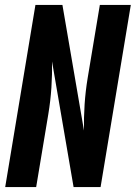

<svg xmlns="http://www.w3.org/2000/svg" viewBox="-20 -755 548 775"><path d="M1 0 123 -735H232L319 -228Q318 -280 321.5 -333.5Q325 -387 334 -441L383 -735H508L386 0H277L190 -507Q191 -455 187.5 -401.5Q184 -348 175 -294L126 0Z"/></svg>

Font: Iosevka SS04 Extrabold Oblique
Style: Regular
Weight: 800
Italic angle: -9°
Monospace: yes
Designer: Belleve Invis
Foundry: Belleve Invis
Version: Version 19.0.0; ttfautohint (v1.8.4)